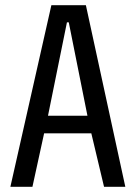

<svg xmlns="http://www.w3.org/2000/svg" viewBox="-20 -720 523 740"><path d="M20 0 178 -700H311L463 0H381L332 -206H150L105 0ZM165 -274H317L245 -634H238Z"/></svg>

Font: Homenaje
Style: Regular
Weight: 400
Designer: Constanza Artigas Preller, Agustina Mingote
Foundry: Constanza Artigas Preller, Agustina Mingote
Version: Version 1.100